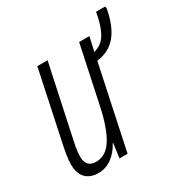

<svg xmlns="http://www.w3.org/2000/svg" viewBox="-148 -721 801 843"><g transform="rotate(-30 252.0 -299.5)"><path d="M112 10Q71 10 48 -13.5Q25 -37 25 -83Q25 -104 30 -134Q35 -164 41 -191L113 -531H165L92 -190Q86 -164 81.5 -139Q77 -114 77 -93Q77 -38 128 -38Q178 -38 210.5 -90.5Q243 -143 264 -244L325 -531H377L361 -460Q400 -469 422 -505Q444 -541 456 -609H501L504 -600Q490 -520 454 -474Q418 -428 353 -420L264 0H223L233 -73H231Q210 -34 179.5 -12Q149 10 112 10Z"/></g></svg>

Font: Noto Sans ExtraCondensed Light
Style: Italic
Weight: 300
Width: 2
Italic angle: -12°
Designer: Monotype Design Team
Foundry: Monotype Imaging Inc.
Version: Version 2.013; ttfautohint (v1.8.4.7-5d5b)